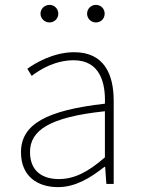

<svg xmlns="http://www.w3.org/2000/svg" viewBox="-20 -754 576 787"><path d="M183 -662C203 -662 219 -678 219 -698C219 -718 203 -734 183 -734C163 -734 146 -718 146 -698C146 -678 163 -662 183 -662ZM373 -662C394 -662 409 -678 409 -698C409 -718 394 -734 373 -734C353 -734 337 -718 337 -698C337 -678 353 -662 373 -662ZM218 13C290 13 352 -26 408 -70H411L416 0H446V-341C446 -448 408 -540 284 -540C199 -540 123 -495 92 -472L110 -443C145 -470 207 -507 282 -507C391 -507 413 -413 410 -329C173 -302 66 -246 66 -130C66 -30 135 13 218 13ZM221 -20C157 -20 103 -50 103 -131C103 -219 182 -274 410 -298V-109C341 -49 285 -20 221 -20Z"/></svg>

Font: SSpoqa Han Sans Neo Thin
Style: Regular
Weight: 100
Designer: [Spoqa Han Sans Neo] Dong-huui Kim  Younghwa Kang  Yujin Lee  [Noto Sans] Ryoko NISHIZUKA  (kana & ideographs); Paul D. 
Foundry: Spoqa (http://www.spoqa-han-sans.com)
Version: Version 1.000